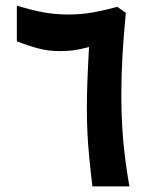

<svg xmlns="http://www.w3.org/2000/svg" viewBox="-20 -667 550 687"><path d="M192 -484.2Q220.1 -484.2 240.5 -486.7Q261 -489.1 298.6 -498.7Q295.1 -439.3 293 -383.9Q290.8 -328.5 290.8 -279.3Q290.8 -233.7 292.9 -191.1Q294.9 -148.5 299.4 -102.3Q303.9 -56.1 310.7 0H443.1Q427.6 -87.5 420.8 -165.8Q414.1 -244.2 414.1 -327.4Q414.1 -398.2 418.4 -470.9Q422.7 -543.6 430.2 -621L399.8 -642.5Q356.6 -630.6 314.2 -622.9Q271.8 -615.1 223.8 -615.1Q174.4 -615.1 129.8 -623.9Q85.3 -632.8 40.3 -647V-519.1Q85.8 -501.7 120 -493Q154.2 -484.2 192 -484.2Z"/></svg>

Font: Vazirmatn RD NL
Style: Regular
Weight: 400
Designer: Saber Rastikerdar
Foundry: Saber Rastikerdar
Version: Version 32.101